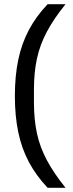

<svg xmlns="http://www.w3.org/2000/svg" viewBox="-20 -802 346 914"><path d="M206.8 92Q152.4 34.6 117.8 -30.1Q83.2 -94.8 67 -172.3Q50.8 -249.8 50.8 -345Q50.8 -440.6 67 -517.9Q83.2 -595.2 117.8 -660.1Q152.4 -725 206.8 -782H292Q236.2 -713.2 203.2 -651.1Q170.2 -589 155.9 -523.2Q141.6 -457.4 141.6 -375.4V-314.6Q141.6 -233 155.9 -167Q170.2 -101 203.2 -39.2Q236.2 22.6 292 92Z"/></svg>

Font: Mozilla Headline ExtraLight
Style: Regular
Weight: 200
Designer: Studio DRAMA
Foundry: Studio DRAMA
Version: Version 1.000